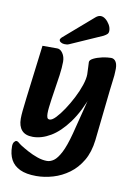

<svg xmlns="http://www.w3.org/2000/svg" viewBox="-100 -772 751 1057"><g transform="rotate(10 276.0 -243.5)"><path d="M178 221Q122 221 87 204.5Q52 188 35.5 157.5Q19 127 19 83Q19 67 25.5 58.5Q32 50 38 50Q45 50 51.5 56Q58 62 70 70Q89 82 114 95.5Q139 109 167.5 119Q196 129 222 129Q241 129 260 115.5Q279 102 298.5 64.5Q318 27 337 -45L395 -273H400Q365 -175 318.5 -111.5Q272 -48 221.5 -18Q171 12 122 12Q80 12 60 -11Q40 -34 40 -75Q40 -95 42.5 -119Q45 -143 51 -194L88 -491H171Q188 -491 201.5 -471.5Q215 -452 215 -424Q215 -408 213.5 -389.5Q212 -371 209 -348Q206 -325 201 -295L188 -209Q184 -181 182 -162.5Q180 -144 180 -130Q180 -117 183 -107.5Q186 -98 197 -98Q211 -98 231 -119Q251 -140 273 -173Q295 -206 314.5 -244Q334 -282 346 -318Q358 -354 358 -379Q358 -396 356.5 -415.5Q355 -435 355 -447Q355 -459 375 -469Q395 -479 422.5 -485Q450 -491 472 -491Q490 -491 500 -473.5Q510 -456 507 -419Q507 -402 503 -373.5Q499 -345 496 -316L465 -30Q457 38 429 85.5Q401 133 360 163Q319 193 271.5 207Q224 221 178 221ZM184 -554Q176 -546 176 -540Q176 -532 185.5 -526.5Q195 -521 206 -521Q213 -521 218.5 -521.5Q224 -522 231 -525L410 -604Q423 -611 429.5 -617.5Q436 -624 436 -636Q436 -653 426.5 -669.5Q417 -686 403.5 -697Q390 -708 376 -708Q362 -708 348 -696Z"/></g></svg>

Font: Alkatra SemiBold
Style: Regular
Weight: 600
Designer: Suman Bhandary
Version: Version 1.100;gftools[0.9.22]